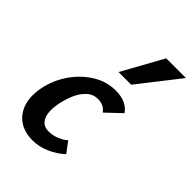

<svg xmlns="http://www.w3.org/2000/svg" viewBox="-213 -804 911 911"><g transform="rotate(45 242.0 -349.0)"><path d="M178 13Q124 13 87 -12.5Q50 -38 35.5 -84Q21 -130 33 -191Q46 -256 83.5 -311Q121 -366 175 -400Q229 -434 292 -434Q326 -434 353 -422.5Q380 -411 396 -387L321 -316Q308 -333 292.5 -339.5Q277 -346 261 -346Q228 -346 204 -324Q180 -302 165.5 -268Q151 -234 144 -199Q132 -138 147.5 -104.5Q163 -71 202 -71Q230 -71 255.5 -81.5Q281 -92 298 -107L338 -54Q307 -25 265 -6Q223 13 178 13ZM238 -505 352 -711H484L323 -505Z"/></g></svg>

Font: Ysabeau
Style: Bold Italic
Weight: 700
Italic angle: -12°
Designer: Christian Thalmann (Catharsis Fonts)
Version: Version 2.002